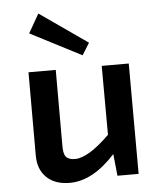

<svg xmlns="http://www.w3.org/2000/svg" viewBox="-54 -791 688 849"><g transform="rotate(-5 290.5 -366.0)"><path d="M100 -661 148 -745 360 -597 327 -544ZM528 0H434L424 -97Q324 13 222 13Q154 13 117 -25Q81 -61 82 -125V-490H203V-157Q202 -120 213 -105Q225 -90 254 -90Q312 -90 408 -184L407 -490H527Z"/></g></svg>

Font: Taylor Sans Upright Semi Bold
Style: Regular
Weight: 600
Italic angle: -8°
Designer: Natanael Gama
Version: Version 1.001 September 8, 2015